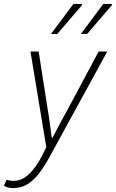

<svg xmlns="http://www.w3.org/2000/svg" viewBox="-98 -744 594 983"><path d="M-30 219Q-41 219 -54 216.5Q-67 214 -78 207L-64 176Q-49 182 -28 182Q15 182 52 146Q89 110 119 50L139 9L58 -480H100L147 -179Q153 -145 157.5 -108.5Q162 -72 167 -39H171Q189 -74 208 -109.5Q227 -145 246 -179L407 -480H451L156 59Q130 107 102.5 143Q75 179 42.5 199Q10 219 -30 219ZM163 -570 278 -724H320L323 -719L195 -570ZM316 -570 431 -724H473L476 -719L348 -570Z"/></svg>

Font: Source Sans 3 Light
Style: Italic
Weight: 300
Italic angle: -11°
Designer: Paul D. Hunt
Foundry: Adobe
Version: Version 3.046;hotconv 1.0.118;makeotfexe 2.5.65603